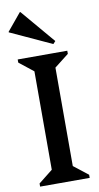

<svg xmlns="http://www.w3.org/2000/svg" viewBox="-102 -981 531 1026"><g transform="rotate(-10 163.5 -468.5)"><path d="M29 0V-17L106 -78V-612L29 -673V-690H298V-673L220 -612V-78L298 -17V0ZM231 -738 7 -841V-844L84 -937H87L244 -752Z"/></g></svg>

Font: Platypi
Style: Regular
Weight: 400
Designer: David Sargent
Foundry: Bolt Cutter Type
Version: Version 1.200; ttfautohint (v1.8.4.7-5d5b)